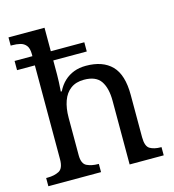

<svg xmlns="http://www.w3.org/2000/svg" viewBox="-112 -854 859 947"><g transform="rotate(-15 317.5 -380.0)"><path d="M18 0V-42H26Q60 -42 84 -54.5Q108 -67 108 -114V-593H17V-640H108V-650Q108 -680 96.5 -694.5Q85 -709 66.5 -713.5Q48 -718 26 -718H18V-760H202V-640H373V-593H202V-520Q202 -502 201 -482.5Q200 -463 199 -449Q198 -435 198 -435H203Q218 -465 239.5 -485Q261 -505 288.5 -515.5Q316 -526 350 -526Q436 -526 481.5 -479.5Q527 -433 527 -330V-114Q527 -67 548.5 -54.5Q570 -42 604 -42H607V0H433V-325Q433 -390 408.5 -426Q384 -462 323 -462Q282 -462 255 -442Q228 -422 215 -385.5Q202 -349 202 -300V-109Q202 -65 226.5 -53.5Q251 -42 284 -42H287V0Z"/></g></svg>

Font: Noto Serif Khojki
Style: Regular
Weight: 400
Designer: Juan Bruce
Version: Version 2.002